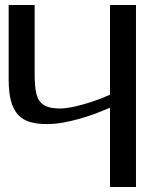

<svg xmlns="http://www.w3.org/2000/svg" viewBox="-20 -746 645 766"><path d="M118.2 -726.1V-449.2Q118.2 -399.9 125.5 -370.4Q132.8 -340.8 155.3 -326.7Q177.7 -313 218.8 -313Q236.8 -313 260.5 -317.4Q284.2 -321.8 310.5 -329.1Q336.9 -336.4 364.7 -346.4Q392.6 -356.4 418.9 -368.2V-726.1H522.5V0H418.9V-316.4Q389.6 -303.7 358.2 -292Q326.7 -280.3 294.2 -271.2Q261.7 -262.2 229.5 -256.6Q197.3 -251 167 -251Q128.4 -251 99.9 -259.3Q71.3 -267.6 52.2 -288.1Q33.2 -308.6 23.9 -342.8Q14.6 -377 14.6 -428.2V-726.1Z"/></svg>

Font: Federov2
Style: Regular
Weight: 400
Designer: Olexa M. Volochay | Cyreal.org
Foundry: Olexa M. Volochay | Cyreal.org
Version: Version 1.000